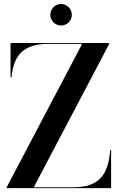

<svg xmlns="http://www.w3.org/2000/svg" viewBox="-20 -972 623 992"><path d="M240 -895.5C240 -865 265 -840 295.5 -840C326 -840 351 -865 351 -895.5C351 -926 326 -951.5 295.5 -951.5C265 -951.5 240 -926 240 -895.5ZM34.5 -750V-572.5H39.5C49.5 -679.5 94 -745.5 231 -745.5H404.5L14.5 -4.5V0H554V-197.5H549.5C539.5 -70.5 494.5 -4.5 358 -4.5H154.5L544.5 -745.5V-750Z"/></svg>

Font: Bodoni* 36pt Medium
Style: Regular
Weight: 500
Version: Version 2.3